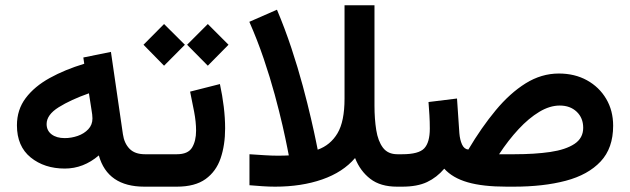

<svg xmlns="http://www.w3.org/2000/svg" viewBox="-20 -700 2362 720"><path d="M521.5 0Q383.3 0 350.6 -117.2Q293 -67.9 223.1 -67.9Q146.5 -67.9 95 -109.6Q43.5 -151.4 43.5 -230Q43.5 -288.6 76.4 -332.3Q109.4 -376 166.5 -407.5Q223.6 -439 295.9 -460.9L292.5 -484.4L396 -505.4L440.9 -196.8Q445.8 -162.6 465.8 -142.1Q485.8 -121.6 523.4 -121.6H538.6V0ZM326.7 -255.9Q326.7 -262.7 325.7 -270.8Q324.7 -278.8 323.2 -287.6L313.5 -350.1Q245.6 -326.2 200.2 -297.9Q154.8 -269.5 154.8 -234.9Q154.8 -210.4 173.3 -196.3Q191.9 -182.1 222.7 -182.1Q247.6 -182.1 271.5 -190.4Q295.4 -198.7 311 -215.3Q326.7 -231.9 326.7 -255.9Z M759.3 -609.9 836.9 -532.2 759.3 -453.6 681.6 -532.2ZM595.2 -609.9 673.3 -532.2 595.2 -453.6 518.1 -532.2ZM643.1 0H519V-121.6H643.1Q685.1 -121.6 700.2 -146.5Q715.3 -171.4 715.3 -210Q715.3 -242.7 708 -281Q700.7 -319.3 692.9 -356.4L804.7 -384.8Q814 -341.8 819.1 -299.6Q824.2 -257.3 824.2 -218.8Q824.2 -156.2 807.4 -106.7Q790.5 -57.1 751 -28.6Q711.4 0 643.1 0Z M1171.4 -138.7Q1219.2 -155.8 1245.6 -200.2Q1272 -244.6 1272 -330.1V-680.2H1384.3V-304.2Q1384.3 -253.9 1390.9 -212.4Q1397.5 -170.9 1416 -146.2Q1434.6 -121.6 1470.2 -121.6H1487.8V0H1468.8Q1406.7 0 1368.7 -29.3Q1330.6 -58.6 1311.5 -107.4Q1266.1 -54.2 1188.2 -27.1Q1110.4 0 1011.7 0Q987.8 0 963.9 -1.7Q939.9 -3.4 915.5 -5.4V-121.6Q945.8 -119.6 972.7 -117.9Q999.5 -116.2 1021.5 -116.2Q1034.2 -116.2 1044.7 -116.5Q1055.2 -116.7 1063 -117.2Q1063 -117.2 1057.1 -147.2Q1051.3 -177.2 1039.6 -228.8Q1027.8 -280.3 1010.3 -345Q992.7 -409.7 968.8 -480.2Q944.8 -550.8 915 -618.2L1018.6 -663.6Q1048.3 -593.3 1072.8 -519.5Q1097.2 -445.8 1115.5 -377.7Q1133.8 -309.6 1146.2 -255.6Q1158.7 -201.7 1165 -170.2Q1171.4 -138.7 1171.4 -138.7Z M1736.3 -139.2Q1785.6 -222.2 1838.9 -286.4Q1892.1 -350.6 1951.2 -387.5Q2010.3 -424.3 2075.7 -424.3Q2135.3 -424.3 2181.2 -398.9Q2227.1 -373.5 2253.2 -329.3Q2279.3 -285.2 2279.3 -228.5Q2279.3 -144.5 2232.4 -94.5Q2185.5 -44.4 2101.8 -22.2Q2018.1 0 1906.2 0H1880.4Q1790.5 0 1733.9 -16.4Q1677.2 -32.7 1646 -67.4Q1618.2 -34.7 1581.5 -17.3Q1544.9 0 1488.3 0H1468.3L1468.8 -121.6H1488.3Q1550.3 -121.6 1571 -143.8Q1591.8 -166 1591.8 -217.8Q1591.8 -243.7 1590.3 -268.1Q1588.9 -292.5 1586.9 -317.4L1693.8 -330.6L1702.6 -200.7Q1704.6 -175.8 1712.6 -158.2Q1720.7 -140.6 1736.3 -139.2ZM2079.1 -304.2Q2041.5 -304.2 2002.2 -280.5Q1962.9 -256.8 1924.6 -215.6Q1886.2 -174.3 1851.6 -121.6H1909.2Q1985.4 -121.6 2043.5 -130.1Q2101.6 -138.7 2134.3 -160.4Q2167 -182.1 2167 -220.7Q2167 -257.8 2142.6 -281Q2118.2 -304.2 2079.1 -304.2Z"/></svg>

Font: Vazirmatn UI NL SemiBold
Style: Regular
Weight: 600
Designer: Saber Rastikerdar
Foundry: Saber Rastikerdar
Version: Version 33.003